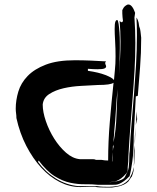

<svg xmlns="http://www.w3.org/2000/svg" viewBox="-20 -808 698 854"><path d="M578 -730Q580 -701 581 -673.5Q582 -646 582 -617Q582 -557 578.5 -496.5Q575 -436 570 -374Q565 -312 560 -247Q555 -182 551 -112Q551 -101 550.5 -89.5Q550 -78 548 -64V-52Q548 -49 546 -44Q544 -39 542 -37Q529 -22 518.5 -14.5Q508 -7 499 -3.5Q490 0 482 0.5Q474 1 466 2H472Q475 2 483.5 1Q492 0 502.5 -2.5Q513 -5 522.5 -9.5Q532 -14 536 -22L545 -40Q551 -51 552.5 -63.5Q554 -76 554.5 -88.5Q555 -101 555 -113Q555 -125 557 -136Q560 -199 565.5 -262Q571 -325 576 -389Q581 -453 585 -518.5Q589 -584 589 -652Q589 -673 588.5 -692.5Q588 -712 587 -730Q590 -726 593.5 -717.5Q597 -709 599 -691Q604 -680 605 -667Q606 -654 608 -640Q608 -572 603 -508.5Q598 -445 593 -382L584 -379L575 -208Q575 -136 568.5 -89.5Q562 -43 557 -28V-25Q542 -10 531.5 -2.5Q521 5 512 9Q503 13 495.5 13.5Q488 14 480 14H416Q389 11 358 11.5Q327 12 293 5Q259 -2 223.5 -24Q188 -46 152 -94Q152 -92 151 -91Q150 -90 149 -88Q182 -43 228.5 -14Q275 15 329 20H413Q425 22 437.5 22.5Q450 23 465 23Q480 23 504.5 19Q529 15 551 -7Q555 -12 556.5 -14.5Q558 -17 560 -22L563 -28Q568 -37 570.5 -46.5Q573 -56 575 -65Q575 -54 573.5 -46Q572 -38 566 -22L563 -19L551 -1Q542 8 531 13Q520 18 510 20.5Q500 23 491.5 24Q483 25 479 26H446Q433 26 424.5 25.5Q416 25 411.5 24.5Q407 24 404 23H374Q365 23 356 23.5Q347 24 337 24Q290 24 245.5 1.5Q201 -21 163.5 -62Q126 -103 97 -159Q68 -215 53 -283Q53 -294 51.5 -304Q50 -314 50 -325Q50 -362 61.5 -400.5Q73 -439 103 -470Q133 -501 184 -520.5Q235 -540 313 -540Q349 -540 383 -538.5Q417 -537 452 -535Q448 -532 448 -528Q448 -523 450 -519.5Q452 -516 452 -512Q452 -507 444.5 -503.5Q437 -500 413 -500Q405 -500 394.5 -500.5Q384 -501 371 -502V-493Q419 -486 448.5 -474.5Q478 -463 485 -454L487 -452L491 -496Q494 -523 494 -557Q494 -592 492 -626Q490 -660 490 -679Q490 -703 493 -711Q496 -719 501 -719Q505 -719 507.5 -702Q510 -685 511.5 -663.5Q513 -642 513 -621V-592Q513 -563 512 -533.5Q511 -504 509 -475Q512 -513 514 -549.5Q516 -586 516 -624Q516 -647 515 -669.5Q514 -692 512 -715Q518 -709 521 -709Q525 -709 527 -715Q526 -723 525 -732Q524 -740 524 -748V-763Q529 -775 537 -781.5Q545 -788 551 -788Q568 -788 581 -751ZM416 -430Q383 -428 341.5 -426Q300 -424 263 -415.5Q226 -407 199.5 -390Q173 -373 170 -343Q170 -310 184 -269Q198 -228 221 -191.5Q244 -155 273.5 -129Q303 -103 335 -100H392Q397 -100 399.5 -99.5Q402 -99 407 -97H431Q446 -94 461 -94Q461 -178 468.5 -266.5Q476 -355 485 -440Q472 -430 416 -430ZM488 -223Q488 -212 486.5 -200.5Q485 -189 485 -175Q496 -231 498 -293Q500 -355 503 -412Q498 -364 495.5 -317.5Q493 -271 488 -223ZM575 -115Q575 -126 576 -137.5Q577 -149 579 -162Q578 -132 578 -105.5Q578 -79 575 -68Q575 -73 575.5 -77.5Q576 -82 576 -87Q576 -95 575.5 -102Q575 -109 575 -115ZM590 -277Q588 -272 587 -265.5Q586 -259 584 -252L588 -313ZM581 -199Q581 -190 580.5 -181Q580 -172 579 -164Q579 -184 580 -204.5Q581 -225 583 -242ZM482 -137Q483 -141 483 -145Q483 -149 485 -154V-165Q484 -163 484 -161.5Q484 -160 483 -159L482 -157ZM479 -89Q480 -98 481 -107.5Q482 -117 482 -127V-130L478 -91Z"/></svg>

Font: Finger Paint
Style: Regular
Weight: 400
Designer: Ralph du Carrois
Foundry: Ralph du Carrois
Version: Version 1.001